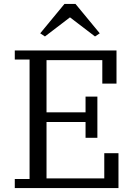

<svg xmlns="http://www.w3.org/2000/svg" viewBox="-20 -954 681 974"><path d="M55 -46H130V-652H55V-698H571V-530H499V-649H216V-384H414V-464H474V-255H414V-335H216V-49H509V-177H581V0H55ZM184 -785 307 -934H363L486 -785L462 -769L335 -866L208 -769Z"/></svg>

Font: IBM Plex Serif
Style: Regular
Weight: 400
Designer: Mike Abbink, Paul van der Laan, Pieter van Rosmalen
Foundry: Bold Monday
Version: Version 2.6